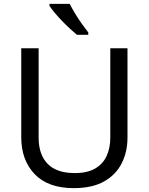

<svg xmlns="http://www.w3.org/2000/svg" viewBox="-20 -964 771 994"><path d="M640 -252Q640 -178 610 -118.5Q580 -59 518.5 -24.5Q457 10 362 10Q229 10 159.5 -62.5Q90 -135 90 -254V-714H180V-251Q180 -164 226.5 -116Q273 -68 367 -68Q432 -68 472.5 -91.5Q513 -115 532 -156.5Q551 -198 551 -252V-714H640ZM341 -944Q352 -922 368.5 -894.5Q385 -867 403.5 -841Q422 -815 437 -796V-784H378Q361 -798 340 -817.5Q319 -837 298.5 -858.5Q278 -880 261.5 -900Q245 -920 236 -934V-944Z"/></svg>

Font: Noto Sans Devanagari
Style: Regular
Weight: 400
Designer: Jelle Bosma - Monotype Design Team
Foundry: Monotype Imaging Inc.
Version: Version 2.003